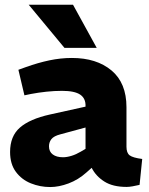

<svg xmlns="http://www.w3.org/2000/svg" viewBox="-20 -765 618 794"><path d="M187.6 8.5Q145.7 8.5 107.7 -6.8Q69.7 -22 45.7 -54.3Q21.7 -86.5 21.7 -136.5Q21.7 -202 62.5 -237.5Q103.2 -273 186.6 -291.5L333.7 -324V-326Q334.7 -358.1 311.6 -373.7Q288.5 -389.3 236.5 -389.3Q205 -389.3 172 -385.8Q139 -382.3 107.5 -376.3L81 -370.8L56.1 -476.4L88 -487.9Q137 -505.4 184 -515.4Q230.9 -525.3 277.3 -525.3Q379.2 -525.3 441.1 -473.7Q503 -422 503 -321.5V-158.2Q503 -132.6 516.2 -122.6Q529.5 -112.6 568.1 -107.6L557.2 -0.5Q542.7 3 528.3 5.5Q513.8 8 503.8 8Q446.4 8 411.5 -14.3Q376.5 -36.5 359.1 -71L337.1 -51.5Q303.6 -21.5 263.6 -6.5Q223.6 8.5 187.6 8.5ZM240.4 -114.7Q256.5 -114.7 275.5 -120.5Q294.6 -126.3 314.1 -137.9L333.7 -149.4V-237.7L229.7 -209.5Q202.6 -202.5 192.6 -189.7Q182.6 -176.9 182.6 -159.9Q182.6 -137.8 198.2 -126.3Q213.7 -114.7 240.4 -114.7ZM246.6 -567 98.6 -745.5H281.9L380 -567Z"/></svg>

Font: REM Medium
Style: Regular
Weight: 500
Designer: Octavio Pardo
Foundry: Ashler Design
Version: Version 1.005;gftools[0.9.28]